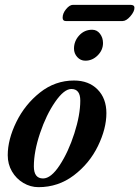

<svg xmlns="http://www.w3.org/2000/svg" viewBox="-20 -760 576 794"><path d="M12 -118Q12 -183 47.5 -255.5Q83 -328 145.5 -377.5Q208 -427 286 -427Q347 -427 383.5 -390Q420 -353 420 -292Q420 -228 385 -156Q350 -84 285.5 -35Q221 14 139 14Q106 14 76.5 -3.5Q47 -21 29.5 -51Q12 -81 12 -118ZM312 -344Q312 -392 275 -392Q245 -392 208 -338.5Q171 -285 145.5 -209Q120 -133 120 -72Q120 -22 158 -22Q191 -22 227 -77Q263 -132 287.5 -208.5Q312 -285 312 -344ZM286 -559Q286 -590 307.5 -613.5Q329 -637 361 -637Q381 -637 393.5 -620.5Q406 -604 406 -582Q406 -553 384 -531Q362 -509 333 -509Q313 -509 299.5 -524Q286 -539 286 -559ZM239 -687Q239 -705 253.5 -722.5Q268 -740 282 -740H519Q536 -740 536 -728Q536 -712 519 -692.5Q502 -673 487 -673H252Q239 -673 239 -687Z"/></svg>

Font: EB Garamond SemiBold
Style: Italic
Weight: 600
Italic angle: -17.2°
Designer: Georg Duffner and Octavio Pardo
Foundry: Georg Duffner
Version: Version 1.000